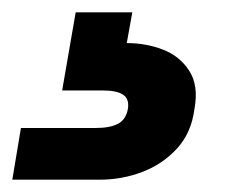

<svg xmlns="http://www.w3.org/2000/svg" viewBox="-112 -27 409 312"><path d="M-92 265 -78 181H43Q67 181 80 174Q93 167 96 149Q98 133 87.5 126.5Q77 120 55 120H-11L11 -7H103L94 43Q125 43 152.5 53.5Q180 64 195.5 88Q211 112 204 150Q199 189 175.5 214.5Q152 240 119 252.5Q86 265 50 265Z"/></svg>

Font: DM Sans 10pt Black
Style: Italic
Weight: 900
Italic angle: -10°
Version: Version 4.004;gftools[0.9.30]